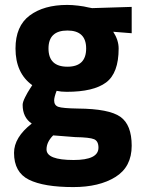

<svg xmlns="http://www.w3.org/2000/svg" viewBox="-20 -530 574 780"><path d="M278 230Q158 230 97.5 200Q37 170 37 91Q37 28 109 -28Q72 -53 72 -104Q72 -115 82 -135Q92 -155 102 -170L111 -184Q43 -233 43 -333Q43 -424 100.5 -467Q158 -510 253 -510Q273 -510 298 -507Q323 -504 338 -500L354 -497L515 -502V-395L440 -401Q462 -367 462 -333Q462 -233 411 -195Q360 -157 251 -157Q228 -157 210 -161Q200 -135 200 -122Q200 -102 217 -96Q234 -90 297 -89Q423 -88 469 -55.5Q515 -23 515 62Q515 148 449 189Q383 230 278 230ZM286 27 196 20Q169 47 169 77Q169 120 279 120Q380 120 380 70Q380 43 362 35.5Q344 28 286 27ZM254 -259Q330 -259 330 -333Q330 -406 254 -406Q177 -406 177 -333Q177 -259 254 -259Z"/></svg>

Font: TitilliumText
Style: ExtraBold
Weight: 800
Designer: Accademia di Belle Arti di Urbino and others
Foundry: Accademia di Belle Arti di Urbino and others.
Version: Version 60.001